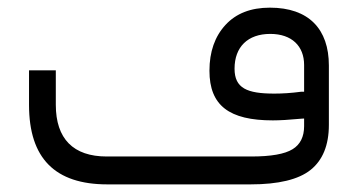

<svg xmlns="http://www.w3.org/2000/svg" viewBox="-20 -484 939 504"><path d="M529.8 -298.3C529.8 -207 581.5 -168 696.3 -168C714.4 -168 738.8 -169.4 770.5 -172.4L778.3 -172.9V-152.8C778.3 -125 768.1 -104.5 748 -92.3C727.5 -79.6 691.4 -73.2 639.2 -73.2H260.3C172.4 -73.2 126.5 -119.6 126.5 -209V-299.3H56.2V-208.5C56.2 -68.4 124.5 0 261.7 0H637.7C710.9 0 763.7 -12.7 795.4 -38.1C827.1 -63.5 843.3 -103 843.3 -156.2V-312C843.3 -407.7 790.5 -463.9 688.5 -463.9C638.2 -463.9 599.6 -448.7 571.8 -418.5C543.9 -388.2 529.8 -348.1 529.8 -298.3ZM689.5 -395C746.1 -395 778.3 -362.8 778.3 -313.5V-243.2H770.5C744.6 -239.7 721.2 -238.3 700.2 -238.3C628.4 -238.3 595.7 -252.4 595.7 -303.7C595.7 -360.8 630.4 -395 689.5 -395Z"/></svg>

Font: Shabnam Light
Style: Regular
Weight: 300
Foundry: DejaVu fonts team - Redesigned by Saber Rastikerdar - Based on Vazir font
Version: Version 5.0.1